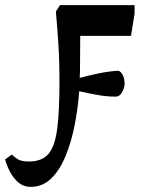

<svg xmlns="http://www.w3.org/2000/svg" viewBox="-148 -491 565 749"><path d="M-29 238Q-56 238 -76 221Q-96 204 -109 179Q-122 154 -128 131L-102 112Q-92 122 -78 130.5Q-64 139 -35 139Q15 139 40.5 110Q66 81 75 12.5Q84 -56 84 -174Q84 -254 79.5 -322.5Q75 -391 70 -446L86 -471H377V-438L363 -351H165L164 -213Q164 -200 163 -187Q195 -196 236 -204.5Q277 -213 312 -215Q321 -215 329.5 -200.5Q338 -186 338 -164Q338 -150 328.5 -132Q319 -114 303 -114Q269 -114 233 -120.5Q197 -127 161 -135Q156 -68 143 -2Q130 64 107.5 118.5Q85 173 51.5 205.5Q18 238 -29 238Z"/></svg>

Font: STIX Two Text
Style: Bold
Weight: 700
Designer: Ross Mills, John Hudson & Paul Hanslow, Tiro Typeworks Ltd; with prior portions MicroPress Inc., and Coen Hoffman.
Foundry: Tiro Typeworks Ltd
Version: Version 2.13 b171